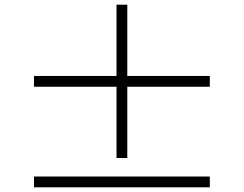

<svg xmlns="http://www.w3.org/2000/svg" viewBox="-20 -808 1040 819"><path d="M523 -438H875V-484H523V-788H477V-484H125V-438H477V-134H523ZM125 -9H875V-55H125Z"/></svg>

Font: Source Han Serif CN SemiBold
Style: Regular
Weight: 600
Designer: Ryoko NISHIZUKA 西塚涼子 (kana & ideographs); Frank Grießhammer (Latin, Greek & Cyrillic); Wenlong ZHANG 张文龙 (bopomofo); San
Foundry: Adobe Systems Incorporated
Version: Version 1.000;PS 1;hotconv 16.6.53;makeotf.lib2.5.65590